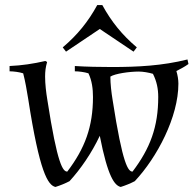

<svg xmlns="http://www.w3.org/2000/svg" viewBox="-20 -727 768 762"><path d="M680 -445C699 -455 713 -462 728 -473L724 -491C624 -466 526 -461 423 -461C379 -461 321 -462 277 -465V-444C292 -444 316 -441 331 -436C345 -407 349 -374 349 -342C349 -224 317 -138 247 -46C230 -46 208 -71 168 -330C163 -360 159 -394 159 -423C159 -444 161 -460 167 -481L160 -485C112 -474 66 -467 18 -465V-444C33 -444 57 -441 72 -436C80 -406 87 -365 92 -334C137 -43 170 8 200 15C219 9 239 1 256 -8C300 -56 344 -120 376 -188C408 -24 435 9 459 15C478 9 498 1 515 -8C604 -103 688 -263 688 -395C688 -411 685 -429 680 -445ZM587 -434C602 -404 608 -375 608 -342C608 -224 576 -138 506 -46C489 -46 467 -71 427 -330C422 -360 418 -394 418 -423C437 -435 494 -443 531 -443C547 -443 571 -439 587 -434ZM376 -612 510 -522 523 -539C465 -588 422 -641 386 -707H366C330 -641 287 -588 229 -539L242 -522Z"/></svg>

Font: Almendra
Style: Regular
Weight: 400
Designer: Ana Sanfelippo
Foundry: Ana Sanfelippo
Version: Version 1.003